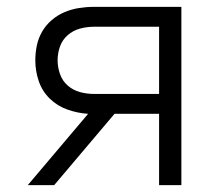

<svg xmlns="http://www.w3.org/2000/svg" viewBox="-20 -540 640 560"><path d="M61 0 237 -208Q206 -210 176.5 -220.5Q147 -231 125 -252.5Q103 -274 93 -303.5Q83 -333 83 -364Q83 -386 87.5 -407.5Q92 -429 103 -448Q114 -467 131 -481.5Q148 -496 168 -504.5Q188 -513 210 -516.5Q232 -520 254 -520H509V0H444V-208H314L138 0ZM254 -266H444V-462H254Q233 -462 213 -456.5Q193 -451 177.5 -437.5Q162 -424 155 -404.5Q148 -385 148 -364Q148 -344 155 -324Q162 -304 177.5 -290.5Q193 -277 213 -271.5Q233 -266 254 -266Z"/></svg>

Font: Iosevka Aile Custom Light
Style: Regular
Weight: 300
Designer: Belleve Invis
Foundry: Belleve Invis
Version: Version 17.0.2; ttfautohint (v1.8.3)